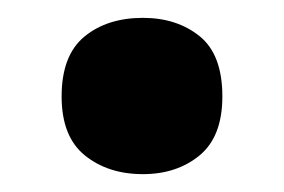

<svg xmlns="http://www.w3.org/2000/svg" viewBox="-20 -577 318 215"><path d="M49 -469Q49 -515 74.5 -536Q100 -557 140 -557Q178 -557 203.5 -536.5Q229 -516 229 -469Q229 -424 203.5 -403Q178 -382 140 -382Q101 -382 75 -403Q49 -424 49 -469Z"/></svg>

Font: Noto Sans SemiCondensed ExtraBold
Style: Regular
Weight: 800
Width: 4
Designer: Monotype Design Team
Foundry: Monotype Imaging Inc.
Version: Version 2.013; ttfautohint (v1.8.4.7-5d5b)